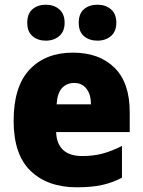

<svg xmlns="http://www.w3.org/2000/svg" viewBox="-20 -787 608 817"><path d="M290 -563Q402 -563 467 -499Q532 -435 532 -310V-225H219Q220 -177 247.5 -150Q275 -123 330 -123Q377 -123 416.5 -133.5Q456 -144 499 -166V-31Q460 -10 415 0Q370 10 307 10Q183 10 110.5 -59.5Q38 -129 38 -273Q38 -419 106 -491Q174 -563 290 -563ZM296 -434Q265 -434 244.5 -413Q224 -392 221 -343H367Q367 -385 348 -409.5Q329 -434 296 -434ZM96 -690Q96 -729 118.5 -748Q141 -767 175 -767Q209 -767 232 -747.5Q255 -728 255 -690Q255 -653 232 -633.5Q209 -614 175 -614Q141 -614 118.5 -633Q96 -652 96 -690ZM315 -690Q315 -729 337.5 -748Q360 -767 395 -767Q429 -767 452 -747.5Q475 -728 475 -690Q475 -653 452 -633.5Q429 -614 395 -614Q360 -614 337.5 -633Q315 -652 315 -690Z"/></svg>

Font: Noto Sans SemiCondensed Black
Style: Regular
Weight: 900
Width: 4
Designer: Monotype Design Team
Foundry: Monotype Imaging Inc.
Version: Version 2.013; ttfautohint (v1.8.4.7-5d5b)